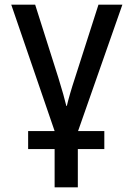

<svg xmlns="http://www.w3.org/2000/svg" viewBox="-20 -559 570 819"><path d="M100 77H213V240H312V77H425V0H313L502 -539H400L300 -227C285 -182 271 -133 265 -107H263C257 -133 245 -175 229 -227L130 -539H28L213 0H100Z"/></svg>

Font: Noto Sans Mono Condensed Medium
Style: Regular
Weight: 500
Width: 3
Designer: Monotype Design Team
Foundry: Monotype Imaging Inc.
Version: Version 2.014